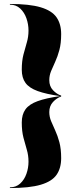

<svg xmlns="http://www.w3.org/2000/svg" viewBox="-20 -800 384 970"><path d="M30 -780Q129.5 -780 186 -763Q242.5 -746 265.8 -712.2Q289 -678.5 289 -628Q289 -581 280 -547.5Q271 -514 259 -488.2Q247 -462.5 238 -440.5Q229 -418.5 229 -395Q229 -364 247.8 -344.2Q266.5 -324.5 289 -317V-312.5Q266.5 -305 247.8 -284.8Q229 -264.5 229 -234Q229 -210.5 238 -188.5Q247 -166.5 259 -140.8Q271 -115 280 -81.5Q289 -48 289 -1Q289 49.5 265.8 83Q242.5 116.5 186 133.2Q129.5 150 30 150V146.5Q61 146.5 82 127.2Q103 108 113.5 78.2Q124 48.5 124 17Q124 -15 115.5 -43.5Q107 -72 98.5 -104.5Q90 -137 90 -181Q90 -222 108.8 -247.8Q127.5 -273.5 170.2 -289Q213 -304.5 284 -314.5Q213 -324.5 170.2 -340Q127.5 -355.5 108.8 -381.2Q90 -407 90 -448Q90 -492 98.5 -524.5Q107 -557 115.5 -585.5Q124 -614 124 -646Q124 -677.5 113.5 -707.5Q103 -737.5 82 -757Q61 -776.5 30 -776.5Z"/></svg>

Font: Bodoni* 48
Style: Bold
Weight: 700
Version: Version 2.2